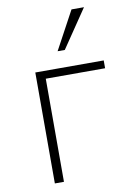

<svg xmlns="http://www.w3.org/2000/svg" viewBox="-86 -820 592 873"><g transform="rotate(-10 209.5 -383.0)"><path d="M95.2 -512.2H411.1V-476.1H137.2V0H95.2ZM245.1 -589.8H211.9L307.1 -766.1H364.7Z"/></g></svg>

Font: Clear Sans Thin
Style: Regular
Weight: 250
Foundry: Intel Corporation
Version: Version 1.00